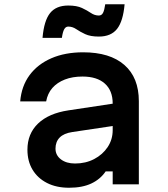

<svg xmlns="http://www.w3.org/2000/svg" viewBox="-20 -867 790 903"><path d="M521 -381V-276L320 -246Q280 -240 260.5 -220Q241 -200 241 -168Q241 -137 266.5 -117.5Q292 -98 333 -98Q383 -98 423 -119Q463 -140 486.5 -175.5Q510 -211 510 -255V-380Q510 -441 473 -474Q436 -507 368 -507Q321 -507 285 -493Q249 -479 226.5 -453.5Q204 -428 197 -390H75Q81 -462 119 -513.5Q157 -565 221.5 -593Q286 -621 371 -621Q497 -621 565 -561.5Q633 -502 633 -391V0H510V-61H477Q452 -24 409.5 -4Q367 16 305 16Q245 16 201 -6.5Q157 -29 133 -69Q109 -109 109 -163Q109 -238 159 -286Q209 -334 302 -348ZM180 -689Q187 -770 215.5 -805.5Q244 -841 301 -841Q341 -841 365.5 -829.5Q390 -818 407.5 -806Q425 -794 445 -794Q458 -794 464.5 -806.5Q471 -819 475 -847H566Q559 -767 530.5 -731Q502 -695 445 -695Q405 -695 380.5 -706.5Q356 -718 338.5 -730Q321 -742 301 -742Q289 -742 282 -729.5Q275 -717 271 -689Z"/></svg>

Font: Martian Mono SemiExpanded Medium
Style: Regular
Weight: 500
Width: 6
Designer: Roman Shamin
Foundry: Evil Martians
Version: Version 1.000